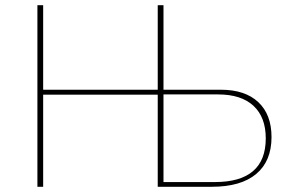

<svg xmlns="http://www.w3.org/2000/svg" viewBox="-20 -714 1121 734"><path d="M123 0V-694H145V-371H583V-694H605V-371H824Q917 -371 967.5 -323.5Q1018 -276 1018 -190Q1018 -98 959.5 -49Q901 0 790 0H583V-352H145V0ZM814 -353H605V-18H801Q996 -18 996 -185Q996 -266 949 -309.5Q902 -353 814 -353Z"/></svg>

Font: Cantarell Thin
Style: Regular
Weight: 100
Designer: Dave Crossland, Nikolaus Waxweiler, Florian Fecher, Jacques Le Bailly, Eben Sorkin, Alexei Vanyashin, Alexios Zavras, Em
Version: Version 0.303